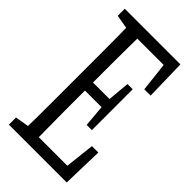

<svg xmlns="http://www.w3.org/2000/svg" viewBox="-247 -872 941 941"><g transform="rotate(45 224.0 -401.5)"><path d="M21 0V-49.3L122.6 -66.9H129.9V0ZM90.8 0Q92.3 -61 92.8 -122.1Q93.3 -183.1 93.3 -246.1Q93.3 -309.1 93.3 -371.6V-430.7Q93.3 -493.2 93.3 -555.4Q93.3 -617.7 92.8 -680.2Q92.3 -742.7 90.8 -803.2H168.9Q168 -743.2 167.2 -681.2Q166.5 -619.1 166.5 -556.6Q166.5 -494.1 166.5 -430.7V-385.7Q166.5 -317.4 166.5 -252Q166.5 -186.5 167.5 -124Q168.5 -61.5 168.9 0ZM129.9 0V-60.1H389.2L361.8 -23.4L383.3 -213.4H427.7L421.9 0ZM129.9 -381.8V-437.5H305.2V-381.8ZM291.5 -268.6 279.8 -401.9V-425.8L291.5 -551.8H327.6V-268.6ZM21 -754.4V-803.2H129.9V-736.8H122.6ZM367.7 -591.8 346.7 -779.8 374 -743.2H129.9V-803.2H406.7L411.6 -591.8Z"/></g></svg>

Font: Scarab Serif
Style: Regular
Weight: 400
Designer: John Roberts
Foundry: Scarab
Version: 1.0